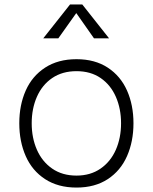

<svg xmlns="http://www.w3.org/2000/svg" viewBox="-20 -829 689 866"><path d="M67 0ZM67 -273Q67 -355 96 -420.5Q125 -486 183.5 -524Q242 -562 325 -562Q408 -562 466 -524Q524 -486 553 -420.5Q582 -355 582 -273Q582 -191 553 -125Q524 -59 466 -21Q408 17 325 17Q242 17 183.5 -21Q125 -59 96 -125Q67 -191 67 -273ZM526 -273Q526 -339 502.5 -392.5Q479 -446 434 -477Q389 -508 325 -508Q261 -508 215.5 -477Q170 -446 146.5 -392.5Q123 -339 123 -273Q123 -207 146.5 -153.5Q170 -100 215.5 -68.5Q261 -37 325 -37Q388 -37 433.5 -68.5Q479 -100 502.5 -153.5Q526 -207 526 -273ZM404 -656 324 -770 243 -656H175L296 -809H351L472 -656Z"/></svg>

Font: Biryani UltraLight
Style: Regular
Weight: 250
Designer: Dan Reynolds and Mathieu Réguer
Foundry: Dan Reynolds and Mathieu Réguer
Version: Version 1.003; ttfautohint (v1.1) -l 5 -r 5 -G 72 -x 0 -D la